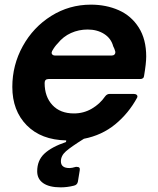

<svg xmlns="http://www.w3.org/2000/svg" viewBox="-20 -593 680 826"><path d="M609 -350Q609 -321 600 -268Q599 -253 583 -253H189Q172 -253 172 -236Q172 -177 205.5 -141Q239 -105 298 -105Q340 -105 375 -125.5Q410 -146 432 -178Q440 -189 452 -189H555Q564 -189 568.5 -184.5Q573 -180 570 -173Q533 -105 475.5 -58Q418 -11 341 4Q285 39 263.5 58Q242 77 242 101Q242 130 279 130Q289 130 306 125H311Q326 125 323 140L315 189Q312 203 297 206Q269 213 241 213Q192 213 166 195Q140 177 140 144Q140 97 171 68Q202 39 264 18L265 11Q157 9 95 -54Q33 -117 33 -219Q33 -313 78 -394.5Q123 -476 200.5 -524.5Q278 -573 371 -573Q437 -573 491 -549Q545 -525 577 -474.5Q609 -424 609 -350ZM460 -354Q468 -354 472.5 -358.5Q477 -363 476 -371Q473 -383 467 -394Q458 -428 428 -447Q398 -466 357 -466Q319 -466 285.5 -451Q252 -436 228 -406Q215 -393 204 -373Q202 -367 202 -366Q202 -361 206 -357.5Q210 -354 217 -354Z"/></svg>

Font: Open Sauce Two
Style: Bold Italic
Weight: 700
Italic angle: -10°
Designer: Alfredo Marco Pradil
Foundry: Creative Sauce Fz LLC
Version: Version 1.477